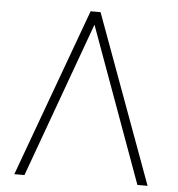

<svg xmlns="http://www.w3.org/2000/svg" viewBox="-51 -759 747 808"><g transform="rotate(5 322.0 -355.5)"><path d="M328.6 -678.7 82 0H39.1L299.3 -710.9H331.5ZM559.1 0 312 -679.2 308.6 -710.9H341.3L602.1 0Z"/></g></svg>

Font: Roboto ExtraLight
Style: Regular
Weight: 250
Designer: Christian Robertson
Foundry: Google
Version: Version 3.009; 2024